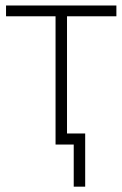

<svg xmlns="http://www.w3.org/2000/svg" viewBox="-20 -536 454 712"><path d="M186 0V-475.6H2.4V-515.6H411.6V-475.6H228.5V0ZM253.4 156.2V0H206.1V-41H295.9V156.2Z"/></svg>

Font: Inter Display ExtraLight
Style: Regular
Weight: 200
Designer: Rasmus Andersson
Foundry: rsms
Version: Version 4.000;git-a52131595